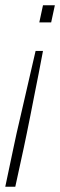

<svg xmlns="http://www.w3.org/2000/svg" viewBox="-53 -530 228 728"><path d="M-33 178 -2 31Q3 6 10 -25Q17 -56 25.5 -92Q34 -128 43 -168Q52 -208 62 -250.5Q72 -293 82 -337H110Q102 -293 93.5 -250.5Q85 -208 77 -167.5Q69 -127 62 -91Q55 -55 48.5 -24Q42 7 37 31L5 178ZM96 -445 110 -510H155L141 -445Z"/></svg>

Font: Saira ExtraCondensed Thin
Style: Italic
Weight: 250
Width: 2
Italic angle: -12°
Designer: Hector Gatti with collaboration of the Omnibus-Type team
Foundry: Omnibus-Type
Version: Version 1.101